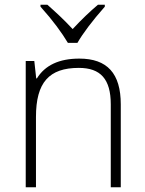

<svg xmlns="http://www.w3.org/2000/svg" viewBox="-20 -786 609 806"><path d="M265 -606H305C328 -646 367 -698 420 -758V-766H391C358 -738 324 -706 285 -664C246 -706 215 -734 179 -766H150V-758C203 -699 240 -648 265 -606ZM88 0H131V-295C131 -440 186 -501 311 -501C402 -501 445 -454 445 -348V0H487V-348C487 -478 430 -540 313 -540C228 -540 169 -512 135 -457H132L124 -530H88Z"/></svg>

Font: Kathrein 35 Thin
Style: Regular
Weight: 250
Designer: Lazydogs Typefoundry, based on Open Sans by Ascender Corporation
Foundry: Lazydogs Typefoundry
Version: Version 1.003;PS 001.003;hotconv 1.0.88;makeotf.lib2.5.64775